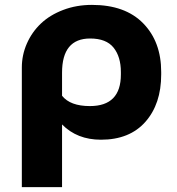

<svg xmlns="http://www.w3.org/2000/svg" viewBox="-20 -558 720 781"><path d="M232.4 203.1H68.8V-283.2Q68.8 -334.5 89.4 -381.1Q109.9 -427.7 146.5 -462.4Q183.1 -497.1 237.1 -517.6Q291 -538.1 354 -538.1Q489.3 -538.1 562.5 -463.1Q635.7 -388.2 635.7 -265.1V-254.9Q635.7 -135.3 571.5 -62.5Q507.3 10.3 390.6 10.3Q293.5 10.3 232.4 -51.8ZM232.4 -262.2V-168.5Q265.6 -126.5 345.7 -126.5Q471.7 -126.5 471.7 -254.9V-265.1Q471.7 -327.1 441.9 -364.3Q412.1 -401.4 346.7 -401.4Q232.4 -401.4 232.4 -262.2Z"/></svg>

Font: Bert Sans Black
Style: Regular
Weight: 900
Designer: Christian Robertson, Adam Twardoch, & Cristiano Sobral
Foundry: Google
Version: Version 12.135;January 10, 2020;FontCreator 12.0.0.2547 64-b